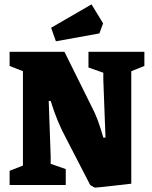

<svg xmlns="http://www.w3.org/2000/svg" viewBox="-20 -847 695 879"><path d="M393 0 283 -213Q241 -290 212 -385H203L212 -132V-97L281 -73V0H24V-65L85 -89V-521L24 -545V-610H275L402 -354Q428 -306 453 -217H463L453 -482V-514L385 -538V-610H641V-545L581 -521V-6Q553 -3 498 3.5Q443 10 415 12Q412 12 393 0ZM236 -658 214 -720 399 -827 452 -740 435 -694Z"/></svg>

Font: Grenze ExtraBold
Style: Regular
Weight: 800
Designer: Renata Polastri
Foundry: Omnibus-Type
Version: Version 1.002; ttfautohint (v1.8)